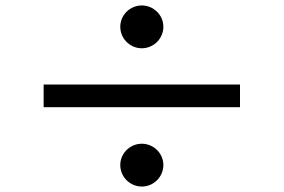

<svg xmlns="http://www.w3.org/2000/svg" viewBox="-20 -729 1040 704"><path d="M500 -709C457 -709 421 -674 421 -631C421 -587 457 -552 500 -552C543 -552 579 -587 579 -631C579 -674 543 -709 500 -709ZM860 -419H140V-336H860ZM500 -202C457 -202 421 -167 421 -124C421 -80 457 -45 500 -45C543 -45 579 -80 579 -124C579 -167 543 -202 500 -202Z"/></svg>

Font: Noto Sans JP Medium
Style: Regular
Weight: 500
Designer: Ryoko NISHIZUKA  (kana, bopomofo & ideographs); Paul D. Hunt (Latin, Greek & Cyrillic); Sandoll Communications , Soo-you
Foundry: Adobe
Version: Version 2.002;hotconv 1.0.116;makeotfexe 2.5.65601